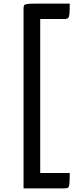

<svg xmlns="http://www.w3.org/2000/svg" viewBox="-20 -841 414 1060"><path d="M110 199V-794Q110 -806 113 -811.5Q116 -817 131 -819Q146 -821 180 -821H365Q365 -784 363.5 -766Q362 -748 356.5 -742Q351 -736 336 -736H202V114H365Q365 156 363 174Q361 192 355 195.5Q349 199 336 199Z"/></svg>

Font: Yanone Kaffeesatz Medium
Style: Regular
Weight: 500
Designer: Yanone (Cyrillic: Daniel Pouzeot, Huerta Tipografica, and Cyreal)
Foundry: Yanone
Version: Version 2.003